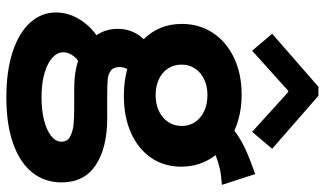

<svg xmlns="http://www.w3.org/2000/svg" viewBox="-230 -584 1028 608"><g transform="rotate(90 284.0 -280.0)"><path d="M19.5 56.6Q19.5 19.5 39.1 -14.2Q58.6 -47.9 91.3 -71.3Q71.3 -101.6 71.3 -138.7Q71.3 -186.5 104 -221.2Q80.6 -244.6 68.1 -275.1Q55.7 -305.7 55.7 -341.8Q55.7 -397 84.2 -440.2Q112.8 -483.4 163.6 -507.3Q214.4 -531.2 279.3 -531.2Q342.3 -531.2 393.6 -508.3Q421.4 -528.8 451.4 -542.7Q481.4 -556.6 531.2 -574.2L565.4 -468.8Q532.7 -466.3 512.7 -461.7Q492.7 -457 471.2 -448.7Q507.8 -401.4 507.8 -339.8Q507.8 -285.6 479.7 -244.6Q451.7 -203.6 400.9 -180.9Q350.1 -158.2 283.2 -158.2Q238.8 -158.2 198.7 -168.9Q192.4 -158.2 192.4 -144.5Q192.4 -125.5 203.1 -117.2Q213.9 -108.9 230.2 -107.2Q246.6 -105.5 278.3 -105.5H354.5Q448.2 -105.5 502.9 -69.1Q557.6 -32.7 557.6 39.1Q557.6 92.3 526.4 131.6Q495.1 170.9 434.6 192.4Q374 213.9 288.1 213.9Q205.1 213.9 144.5 194.1Q84 174.3 51.8 138.7Q19.5 103 19.5 56.6ZM378.9 -341.8Q378.9 -365.2 366.5 -383.8Q354 -402.3 331.8 -412.6Q309.6 -422.9 281.2 -422.9Q252.9 -422.9 231 -412.4Q209 -401.9 196.8 -383.3Q184.6 -364.7 184.6 -340.8Q184.6 -316.9 196.8 -298.1Q209 -279.3 231.2 -269Q253.4 -258.8 281.2 -258.8Q310.1 -258.8 332.3 -269.5Q354.5 -280.3 366.7 -299.1Q378.9 -317.9 378.9 -341.8ZM288.1 102.5Q328.6 102.5 360.6 94.5Q392.6 86.4 410.6 72Q428.7 57.6 428.7 39.1Q428.7 20.5 411.9 11.7Q395 2.9 373.3 1Q351.6 -1 322.3 -1H259.8Q210.4 -1 172.4 -13.2Q160.6 -4.9 153.1 7.8Q145.5 20.5 145.5 33.2Q145.5 52.2 162.4 67.9Q179.2 83.5 211.4 93Q243.7 102.5 288.1 102.5ZM86.9 -627.9 254.9 -774.4H283.2L451.2 -627.9L397.5 -564.5L271.5 -678.7H267.6L140.6 -564.5Z"/></g></svg>

Font: Reddit Sans Fudge
Style: Bold
Weight: 700
Designer: Stephen Hutchings
Foundry: Reddit
Version: Version 1.013